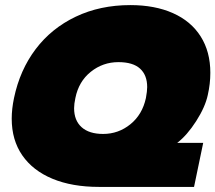

<svg xmlns="http://www.w3.org/2000/svg" viewBox="-20 -734 846 754"><path d="M26 -268Q26 -306 35 -349Q58 -459 120 -541Q182 -623 277.5 -668.5Q373 -714 492 -714Q588 -714 659 -682.5Q730 -651 768 -591Q806 -531 806 -448Q806 -405 796 -361Q786 -314 750.5 -258.5Q715 -203 676 -173H778L742 0H369Q263 0 186 -32Q109 -64 67.5 -124Q26 -184 26 -268ZM553 -349Q558 -376 558 -392Q558 -439 530 -464.5Q502 -490 445 -490Q384 -490 336.5 -452Q289 -414 276 -349Q271 -326 271 -309Q271 -261 300.5 -234.5Q330 -208 385 -208Q445 -208 492 -246Q539 -284 553 -349Z"/></svg>

Font: Prompt Black
Style: Italic
Weight: 900
Italic angle: -12°
Designer: Katatrad Team
Foundry: CadsonDemak
Version: Version 1.001